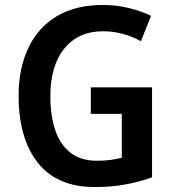

<svg xmlns="http://www.w3.org/2000/svg" viewBox="-20 -744 703 774"><path d="M346 -392H593V-29Q539 -10 483.5 0Q428 10 361 10Q210 10 132.5 -88Q55 -186 55 -358Q55 -469 94.5 -551.5Q134 -634 209.5 -679Q285 -724 395 -724Q448 -724 498 -712Q548 -700 589 -680L548 -578Q516 -596 476.5 -607Q437 -618 395 -618Q297 -618 240 -549Q183 -480 183 -356Q183 -280 202 -221.5Q221 -163 262.5 -129.5Q304 -96 371 -96Q404 -96 427 -99.5Q450 -103 471 -108V-285H346Z"/></svg>

Font: Noto Sans Gujarati SemiCondensed SemiBold
Style: Regular
Weight: 600
Width: 4
Designer: Jelle Bosma - Monotype Design Team, Universal Thirst
Foundry: Monotype Imaging Inc.
Version: Version 2.106; ttfautohint (v1.8.4.7-5d5b)